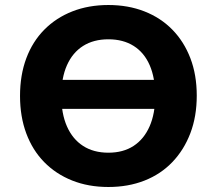

<svg xmlns="http://www.w3.org/2000/svg" viewBox="-20 -736 865 767"><path d="M155 -301V-417H671V-301ZM413 11Q333 11 268 -15Q203 -41 156.5 -88.5Q110 -136 85 -203Q60 -270 60 -353Q60 -436 85 -503Q110 -570 157 -617.5Q204 -665 269 -690.5Q334 -716 413 -716Q492 -716 557 -690.5Q622 -665 668.5 -617.5Q715 -570 740.5 -503.5Q766 -437 766 -354Q766 -271 740.5 -204Q715 -137 668.5 -88.5Q622 -40 557 -14.5Q492 11 413 11ZM413 -126Q472 -126 513.5 -153Q555 -180 577.5 -231Q600 -282 600 -353Q600 -425 578 -475.5Q556 -526 514 -552.5Q472 -579 413 -579Q354 -579 312 -552.5Q270 -526 247.5 -475.5Q225 -425 225 -353Q225 -282 247.5 -231Q270 -180 312 -153Q354 -126 413 -126Z"/></svg>

Font: Nunito Sans 9pt ExtraBold
Style: Regular
Weight: 800
Version: Version 3.101;gftools[0.9.27]